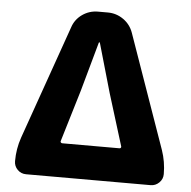

<svg xmlns="http://www.w3.org/2000/svg" viewBox="-53 -796 844 849"><g transform="rotate(5 369.5 -372.0)"><path d="M93.8 0Q71.3 0 55.7 -15.6Q40 -31.2 40 -53.7Q40 -108.4 57.6 -159.2L235.4 -664.1Q247.1 -700.2 278.3 -722.2Q309.6 -744.1 347.7 -744.1H391.6Q429.7 -744.1 460.9 -722.2Q492.2 -700.2 504.9 -664.1L682.6 -159.2Q700.2 -108.4 700.2 -53.7Q700.2 -31.2 684.1 -15.6Q668 0 646.5 0ZM233.4 -159.2Q232.4 -156.2 234.9 -153.3Q237.3 -150.4 241.2 -150.4H495.1Q499 -150.4 501 -153.3Q502.9 -156.2 502 -159.2L430.7 -389.6L368.2 -607.4Q368.2 -609.4 366.2 -609.4Q364.3 -609.4 363.3 -607.4L302.7 -389.6Z"/></g></svg>

Font: Gen Jyuu GothicX Heavy
Style: Bold
Weight: 900
Designer: [Source Han Sans]
Ryoko NISHIZUKA  (kana & ideographs); Paul D. Hunt (Latin, Greek & Cyrillic); Wenlong ZHANG  (bopomofo
Version: Version 1.002.20150607